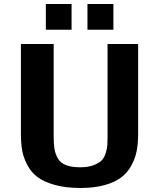

<svg xmlns="http://www.w3.org/2000/svg" viewBox="-20 -914 804 955"><path d="M415 -766V-894H544V-766ZM208 -766V-894H336V-766ZM84 -249V-695H247V-233Q247 -196 251 -172.5Q255 -149 267.5 -126.5Q280 -104 307.5 -93Q335 -82 379 -82Q418 -82 444.5 -92Q471 -102 484.5 -115Q498 -128 505.5 -152Q513 -176 514 -192Q515 -208 515 -235V-695H667V-245Q667 -199 659.5 -161.5Q652 -124 632.5 -89Q613 -54 581.5 -30.5Q550 -7 499 7Q448 21 380 21Q306 21 251.5 5.5Q197 -10 165.5 -34Q134 -58 115 -95Q96 -132 90 -167.5Q84 -203 84 -249Z"/></svg>

Font: Coval
Style: Black
Weight: 1000
Foundry: Context Ltd
Version: Version 001.000